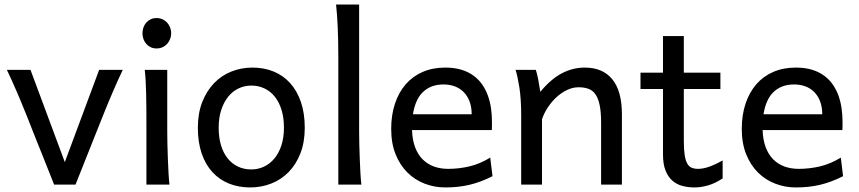

<svg xmlns="http://www.w3.org/2000/svg" viewBox="-20 -801 3727 833"><path d="M512.7 -498Q502.4 -477.1 491.5 -452.6Q480.5 -428.2 470.5 -404.8Q460.4 -381.3 451.7 -360.4Q442.9 -339.4 437 -324.7Q432.1 -313 424.1 -292.7Q416 -272.5 406 -247.3Q396 -222.2 384.8 -194.1Q373.5 -166 362.8 -138.7Q336.9 -74.2 307.6 0H214.8Q186.5 -70.8 161.6 -133.8Q150.9 -160.6 139.6 -188.5Q128.4 -216.3 118.4 -241.9Q108.4 -267.6 99.9 -289.1Q91.3 -310.5 85.4 -324.7Q79.6 -339.4 70.8 -360.6Q62 -381.8 51.8 -405.3Q41.5 -428.7 30.8 -452.9Q20 -477.1 9.8 -498H112.3L261.2 -97.7L410.2 -498Z M598.1 -656.7Q598.1 -670.4 602.5 -682.4Q606.9 -694.3 615 -703.4Q623 -712.4 634.3 -717.5Q645.5 -722.7 659.2 -722.7Q672.9 -722.7 684.6 -717.5Q696.3 -712.4 704.6 -703.4Q712.9 -694.3 717.8 -682.4Q722.7 -670.4 722.7 -656.7Q722.7 -643.1 717.8 -631.1Q712.9 -619.1 704.6 -610.1Q696.3 -601.1 684.6 -595.9Q672.9 -590.8 659.2 -590.8Q645.5 -590.8 634.3 -595.9Q623 -601.1 615 -610.1Q606.9 -619.1 602.5 -631.1Q598.1 -643.1 598.1 -656.7ZM705.6 -231.9Q705.6 -208.5 706.3 -176.5Q707 -144.5 708.3 -111.8Q709.5 -79.1 711.2 -49.3Q712.9 -19.5 715.3 0H615.2V-258.8Q615.2 -294.4 615 -329.1Q614.7 -363.8 614 -394.8Q613.3 -425.8 611.8 -452.4Q610.4 -479 607.9 -498H705.6Z M928.7 -246.6Q928.7 -204.1 939 -170.4Q949.2 -136.7 968 -113.5Q986.8 -90.3 1012.7 -78.1Q1038.6 -65.9 1070.3 -65.9Q1099.6 -65.9 1125.5 -78.1Q1151.4 -90.3 1170.7 -113.5Q1189.9 -136.7 1200.9 -170.4Q1211.9 -204.1 1211.9 -246.6Q1211.9 -289.6 1201.7 -323.5Q1191.4 -357.4 1172.6 -381.1Q1153.8 -404.8 1127.7 -417.2Q1101.6 -429.7 1070.3 -429.7Q1040.5 -429.7 1014.6 -417.2Q988.8 -404.8 969.7 -381.1Q950.7 -357.4 939.7 -323.5Q928.7 -289.6 928.7 -246.6ZM838.4 -246.6Q838.4 -309.6 857.4 -358.2Q876.5 -406.7 908.7 -440.2Q940.9 -473.6 983.9 -490.7Q1026.9 -507.8 1075.2 -507.8Q1125.5 -507.8 1167.2 -490.7Q1209 -473.6 1239 -440.2Q1269 -406.7 1285.6 -358.2Q1302.2 -309.6 1302.2 -246.6Q1302.2 -183.6 1283.2 -135.3Q1264.2 -86.9 1231.9 -54.2Q1199.7 -21.5 1156.7 -4.6Q1113.8 12.2 1065.4 12.2Q1015.1 12.2 973.4 -4.6Q931.6 -21.5 901.6 -54.2Q871.6 -86.9 855 -135.3Q838.4 -183.6 838.4 -246.6Z M1538.1 -231.9Q1538.1 -208.5 1538.8 -176.8Q1539.6 -145 1540.8 -112.3Q1542 -79.6 1543.7 -49.8Q1545.4 -20 1547.9 0H1447.8V-551.8Q1447.8 -623 1445.3 -680.9Q1442.9 -738.8 1438 -781.2H1538.1Z M1767.6 -236.8Q1769 -193.8 1781 -162.1Q1793 -130.4 1813.7 -109.6Q1834.5 -88.9 1862.5 -78.6Q1890.6 -68.4 1923.8 -68.4Q1971.2 -68.4 2016.6 -79.1Q2062 -89.8 2106.9 -117.2L2116.7 -36.6Q2090.8 -23.4 2065.9 -14.2Q2041 -4.9 2016.1 1Q1991.2 6.8 1965.6 9.5Q1939.9 12.2 1911.6 12.2Q1864.7 12.2 1822.3 -4.2Q1779.8 -20.5 1747.6 -52.5Q1715.3 -84.5 1696.3 -131.8Q1677.2 -179.2 1677.2 -241.7Q1677.2 -302.2 1693.6 -351.3Q1710 -400.4 1740.2 -435.3Q1770.5 -470.2 1814 -489Q1857.4 -507.8 1911.6 -507.8Q1951.7 -507.8 1982.4 -498.3Q2013.2 -488.8 2035.6 -471.9Q2058.1 -455.1 2073.2 -432.6Q2088.4 -410.2 2097.4 -384.3Q2106.4 -358.4 2110.4 -330.3Q2114.3 -302.2 2114.3 -274.9V-255.9Q2114.3 -243.7 2113.8 -236.8ZM1904.3 -434.6Q1850.6 -434.6 1816.4 -403.1Q1782.2 -371.6 1771.5 -305.2H2026.4Q2026.4 -336.4 2017.3 -360.6Q2008.3 -384.8 1991.9 -401.4Q1975.6 -418 1953.1 -426.3Q1930.7 -434.6 1904.3 -434.6Z M2587.9 0V-268.6Q2587.9 -314.5 2581.8 -344.2Q2575.7 -374 2563.7 -391.4Q2551.8 -408.7 2533.4 -415.5Q2515.1 -422.4 2490.2 -422.4Q2463.9 -422.4 2438.7 -409.9Q2413.6 -397.5 2392.6 -377.7Q2371.6 -357.9 2355.5 -333Q2339.4 -308.1 2331.5 -283.2V0H2241.2V-300.3Q2241.2 -372.6 2233.2 -422.6Q2225.1 -472.7 2216.8 -498H2304.7Q2307.6 -490.2 2310.5 -477.8Q2313.5 -465.3 2315.9 -451.7Q2318.4 -438 2320.3 -424.8L2324.2 -402.8Q2370.6 -458.5 2418 -483.2Q2465.3 -507.8 2517.1 -507.8Q2595.2 -507.8 2636.7 -456.8Q2678.2 -405.8 2678.2 -305.2V0Z M2758.8 -485.8H2856.4V-644.5H2946.8V-485.8H3105.5V-415H2946.8V-190.4Q2946.8 -152.8 2950.4 -128.9Q2954.1 -105 2961.7 -91.6Q2969.2 -78.1 2981 -73.2Q2992.7 -68.4 3009.3 -68.4Q3030.3 -68.4 3056.6 -77.6Q3083 -86.9 3115.2 -105V-26.9Q3081.5 -4.9 3050.8 3.7Q3020 12.2 2994.1 12.2Q2965.3 12.2 2940.4 5.6Q2915.5 -1 2896.7 -17.6Q2877.9 -34.2 2867.2 -61.8Q2856.4 -89.4 2856.4 -131.8V-415H2758.8Z M3288.6 -236.8Q3290 -193.8 3302 -162.1Q3314 -130.4 3334.7 -109.6Q3355.5 -88.9 3383.5 -78.6Q3411.6 -68.4 3444.8 -68.4Q3492.2 -68.4 3537.6 -79.1Q3583 -89.8 3627.9 -117.2L3637.7 -36.6Q3611.8 -23.4 3586.9 -14.2Q3562 -4.9 3537.1 1Q3512.2 6.8 3486.6 9.5Q3460.9 12.2 3432.6 12.2Q3385.7 12.2 3343.3 -4.2Q3300.8 -20.5 3268.6 -52.5Q3236.3 -84.5 3217.3 -131.8Q3198.2 -179.2 3198.2 -241.7Q3198.2 -302.2 3214.6 -351.3Q3231 -400.4 3261.2 -435.3Q3291.5 -470.2 3335 -489Q3378.4 -507.8 3432.6 -507.8Q3472.7 -507.8 3503.4 -498.3Q3534.2 -488.8 3556.6 -471.9Q3579.1 -455.1 3594.2 -432.6Q3609.4 -410.2 3618.4 -384.3Q3627.4 -358.4 3631.3 -330.3Q3635.3 -302.2 3635.3 -274.9V-255.9Q3635.3 -243.7 3634.8 -236.8ZM3425.3 -434.6Q3371.6 -434.6 3337.4 -403.1Q3303.2 -371.6 3292.5 -305.2H3547.4Q3547.4 -336.4 3538.3 -360.6Q3529.3 -384.8 3512.9 -401.4Q3496.6 -418 3474.1 -426.3Q3451.7 -434.6 3425.3 -434.6Z"/></svg>

Font: Andika Am
Style: Regular
Weight: 400
Designer: Victor Gaultney, Annie Olsen, Julie Remington, Don Collingsworth, Eric Hays, Becca Hirsbrunner
Foundry: SIL International
Version: Version 5.000